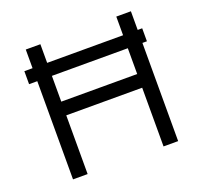

<svg xmlns="http://www.w3.org/2000/svg" viewBox="-122 -840 1020 977"><g transform="rotate(-20 387.5 -351.5)"><path d="M68.4 -602.1V-531.7H112.8V0H191.9V-317.9H603V0H682.1V-531.7H706.5V-602.1H682.1V-703.1H603V-602.1H191.9V-703.1H112.8V-602.1ZM191.9 -392.1V-531.7H603V-392.1Z"/></g></svg>

Font: Faust Sans
Style: Regular
Weight: 400
Designer: Andreas Faust
Version: Version 1.003;Glyphs 3.1.2 (3151)